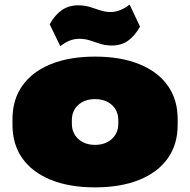

<svg xmlns="http://www.w3.org/2000/svg" viewBox="-20 -798 822 831"><path d="M391 13Q281 13 200.5 -19.5Q120 -52 77 -112.5Q34 -173 34 -258V-282Q34 -367 77 -427.5Q120 -488 200.5 -520.5Q281 -553 391 -553Q502 -553 582.5 -520.5Q663 -488 706 -427.5Q749 -367 749 -282V-258Q749 -173 706 -112.5Q663 -52 582.5 -19.5Q502 13 391 13ZM391 -171Q436 -171 464 -196.5Q492 -222 492 -263V-277Q492 -319 464 -344Q436 -369 391 -369Q347 -369 319 -344Q291 -319 291 -277V-263Q291 -222 319 -196.5Q347 -171 391 -171ZM195 -693Q218 -734 248 -754.5Q278 -775 318 -775Q345 -775 368.5 -768Q392 -761 413.5 -753.5Q435 -746 459 -746Q479 -746 499.5 -754Q520 -762 541 -778L586 -683Q564 -643 534.5 -622Q505 -601 464 -601Q436 -601 413.5 -608.5Q391 -616 369.5 -623Q348 -630 323 -630Q301 -630 281 -622Q261 -614 241 -598Z"/></svg>

Font: Pathway Extreme 28pt Black
Style: Regular
Weight: 900
Designer: Eduardo Rodriguez Tunni
Foundry: Eduardo Rodriguez Tunni
Version: Version 1.001;gftools[0.9.26]